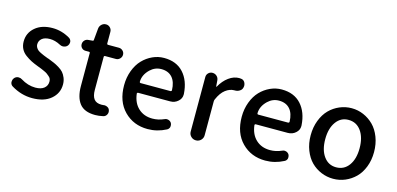

<svg xmlns="http://www.w3.org/2000/svg" viewBox="-66 -1103 3138 1518"><g transform="rotate(15 1503.0 -344.5)"><path d="M236.3 12.7Q147.5 12.7 66.4 -36.1Q49.8 -45.9 46.9 -65.4Q46.9 -69.3 46.9 -73.2Q46.9 -87.9 55.7 -99.6Q67.4 -115.2 85.9 -118.2Q89.8 -118.2 93.8 -118.2Q108.4 -118.2 120.1 -110.4Q178.7 -74.2 239.3 -74.2Q286.1 -74.2 311 -94.7Q335.9 -115.2 335.9 -148.4Q335.9 -160.2 332 -170.4Q328.1 -180.7 316.9 -189.9Q305.7 -199.2 298.3 -205.1Q291 -210.9 271.5 -219.7Q252 -228.5 244.6 -231.4Q237.3 -234.4 213.9 -243.2Q180.7 -255.9 157.7 -267.6Q134.8 -279.3 108.9 -298.3Q83 -317.4 69.8 -343.8Q56.6 -370.1 56.6 -403.3Q56.6 -473.6 109.9 -519Q163.1 -564.5 252 -564.5Q326.2 -564.5 394.5 -524.4Q410.2 -514.6 413.1 -496.1Q413.1 -493.2 413.1 -489.3Q413.1 -475.6 404.3 -463.9Q392.6 -449.2 374 -446.3Q370.1 -445.3 365.2 -445.3Q351.6 -445.3 339.8 -452.1Q295.9 -475.6 253.9 -475.6Q210.9 -475.6 188.5 -457Q166 -438.5 166 -408.2Q166 -395.5 172.4 -384.3Q178.7 -373 187 -365.7Q195.3 -358.4 211.9 -350.1Q228.5 -341.8 239.7 -337.4Q251 -333 273.4 -324.2Q279.3 -322.3 283.2 -321.3Q312.5 -309.6 330.1 -302.2Q347.7 -294.9 372.6 -279.8Q397.5 -264.6 411.1 -249Q424.8 -233.4 435.1 -208.5Q445.3 -183.6 445.3 -154.3Q445.3 -82 389.6 -34.7Q334 12.7 236.3 12.7Z M752 12.7Q663.1 12.7 624 -37.6Q585 -87.9 585 -179.7V-450.2Q585 -458 576.2 -458H547.9Q529.3 -458 517.1 -470.7Q504.9 -483.4 504.9 -501Q504.9 -519.5 517.1 -532.7Q529.3 -545.9 547.9 -546.9L581.1 -549.8Q589.8 -549.8 589.8 -558.6L598.6 -653.3Q600.6 -673.8 615.7 -688Q630.9 -702.1 651.4 -702.1Q670.9 -702.1 685.1 -688Q699.2 -673.8 699.2 -653.3V-559.6Q699.2 -549.8 709 -549.8H796.9Q815.4 -549.8 829.1 -536.6Q842.8 -523.4 842.8 -504.4Q842.8 -485.4 829.1 -471.7Q815.4 -458 796.9 -458H709Q699.2 -458 699.2 -448.2V-178.7Q699.2 -128.9 718.3 -104Q737.3 -79.1 779.3 -79.1Q787.1 -79.1 796.9 -80.1Q800.8 -81.1 804.7 -81.1Q818.4 -81.1 830.1 -74.2Q844.7 -66.4 848.6 -49.8Q850.6 -43.9 850.6 -38.1Q850.6 -26.4 844.7 -15.6Q835 1 817.4 4.9Q782.2 12.7 752 12.7Z M1181.6 12.7Q1065.4 12.7 989.3 -64.5Q913.1 -141.6 913.1 -274.4Q913.1 -338.9 934.1 -394.5Q955.1 -450.2 990.2 -486.8Q1025.4 -523.4 1070.3 -543.9Q1115.2 -564.5 1164.1 -564.5Q1265.6 -564.5 1323.2 -501Q1380.9 -437.5 1387.7 -330.1Q1387.7 -327.1 1387.7 -324.2Q1387.7 -292 1362.3 -269.5Q1335.9 -245.1 1297.9 -245.1H1036.1Q1032.2 -245.1 1029.3 -242.2Q1026.4 -239.3 1027.3 -235.4Q1036.1 -161.1 1081.5 -119.1Q1127 -77.1 1196.3 -77.1Q1245.1 -77.1 1291 -97.7Q1300.8 -102.5 1310.5 -102.5Q1316.4 -102.5 1322.3 -100.6Q1338.9 -95.7 1347.7 -81.1Q1352.5 -71.3 1352.5 -60.5Q1352.5 -54.7 1351.6 -48.8Q1346.7 -32.2 1331.1 -24.4Q1259.8 12.7 1181.6 12.7ZM1026.4 -332Q1026.4 -329.1 1028.3 -327.1Q1031.2 -324.2 1035.2 -324.2H1279.3Q1283.2 -324.2 1286.1 -327.1Q1289.1 -330.1 1289.1 -333Q1289.1 -334 1289.1 -334Q1287.1 -401.4 1255.4 -437.5Q1223.6 -473.6 1166 -473.6Q1114.3 -473.6 1075.2 -436.5Q1026.4 -389.6 1026.4 -332Z M1516.6 -56.6V-502.9Q1516.6 -522.5 1530.3 -536.1Q1543.9 -549.8 1563.5 -549.8Q1584 -549.8 1598.6 -536.6Q1613.3 -523.4 1615.2 -502.9L1619.1 -452.1Q1620.1 -451.2 1621.6 -451.2Q1623 -451.2 1623 -452.1Q1652.3 -504.9 1693.4 -534.7Q1734.4 -564.5 1778.3 -564.5Q1785.2 -564.5 1791 -563.5Q1812.5 -562.5 1824.2 -543.9Q1832 -530.3 1832 -514.6Q1832 -508.8 1830.1 -502Q1826.2 -482.4 1808.6 -471.7Q1792 -460.9 1771.5 -460.9Q1770.5 -460.9 1769.5 -460.9Q1767.6 -460.9 1764.6 -460.9Q1728.5 -460.9 1693.8 -434.6Q1659.2 -408.2 1634.8 -351.6Q1630.9 -343.8 1630.9 -333V-56.6Q1630.9 -33.2 1614.3 -16.6Q1597.7 0 1573.7 0Q1549.8 0 1533.2 -16.6Q1516.6 -33.2 1516.6 -56.6Z M2144.5 12.7Q2028.3 12.7 1952.1 -64.5Q1876 -141.6 1876 -274.4Q1876 -338.9 1897 -394.5Q1918 -450.2 1953.1 -486.8Q1988.3 -523.4 2033.2 -543.9Q2078.1 -564.5 2127 -564.5Q2228.5 -564.5 2286.1 -501Q2343.8 -437.5 2350.6 -330.1Q2350.6 -327.1 2350.6 -324.2Q2350.6 -292 2325.2 -269.5Q2298.8 -245.1 2260.7 -245.1H1999Q1995.1 -245.1 1992.2 -242.2Q1989.3 -239.3 1990.2 -235.4Q1999 -161.1 2044.4 -119.1Q2089.8 -77.1 2159.2 -77.1Q2208 -77.1 2253.9 -97.7Q2263.7 -102.5 2273.4 -102.5Q2279.3 -102.5 2285.2 -100.6Q2301.8 -95.7 2310.5 -81.1Q2315.4 -71.3 2315.4 -60.5Q2315.4 -54.7 2314.5 -48.8Q2309.6 -32.2 2293.9 -24.4Q2222.7 12.7 2144.5 12.7ZM1989.3 -332Q1989.3 -329.1 1991.2 -327.1Q1994.1 -324.2 1998 -324.2H2242.2Q2246.1 -324.2 2249 -327.1Q2252 -330.1 2252 -333Q2252 -334 2252 -334Q2250 -401.4 2218.3 -437.5Q2186.5 -473.6 2128.9 -473.6Q2077.1 -473.6 2038.1 -436.5Q1989.3 -389.6 1989.3 -332Z M2440.4 -274.4Q2440.4 -340.8 2461.9 -396.5Q2483.4 -452.1 2519 -488.3Q2554.7 -524.4 2601.6 -544.4Q2648.4 -564.5 2699.7 -564.5Q2751 -564.5 2797.4 -544.4Q2843.8 -524.4 2879.9 -488.3Q2916 -452.1 2937.5 -396.5Q2959 -340.8 2959 -274.4Q2959 -208 2937.5 -152.8Q2916 -97.7 2879.9 -62Q2843.8 -26.4 2797.4 -6.8Q2751 12.7 2699.7 12.7Q2648.4 12.7 2601.6 -6.8Q2554.7 -26.4 2519 -62Q2483.4 -97.7 2461.9 -152.8Q2440.4 -208 2440.4 -274.4ZM2699.2 -81.1Q2764.6 -81.1 2802.7 -133.8Q2840.8 -186.5 2840.8 -274.4Q2840.8 -362.3 2802.7 -415.5Q2764.6 -468.8 2699.2 -468.8Q2635.7 -468.8 2597.7 -415.5Q2559.6 -362.3 2559.6 -274.4Q2559.6 -186.5 2597.7 -133.8Q2635.7 -81.1 2699.2 -81.1Z"/></g></svg>

Font: Gen Jyuu GothicX Medium
Style: Regular
Weight: 500
Designer: Ryoko NISHIZUKA (kana &amp; ideographs); Paul D. Hunt (Latin, Greek &amp; Cyrillic); Wenlong ZHANG (bopomofo); Sandoll C
Version: Version 1.058.20140828